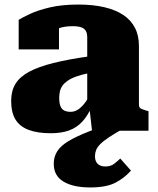

<svg xmlns="http://www.w3.org/2000/svg" viewBox="-20 -574 692 843"><path d="M216 145Q216 114 231.5 90Q247 66 280 46Q313 26 366 5Q419 -16 493 -43L525 -11Q485 11 459.5 28Q434 45 420.5 58.5Q407 72 402 85Q397 98 397 112Q397 134 409 145.5Q421 157 443 157Q466 157 482 144.5Q498 132 508 122L555 175Q526 208 486 228.5Q446 249 376 249Q302 249 259 223.5Q216 198 216 145ZM632 0H384L372 -106L363 -101V-412Q363 -425 358 -436Q353 -447 339.5 -453Q326 -459 299 -459Q261 -459 236 -449Q211 -439 203 -427Q192 -431 188.5 -438.5Q185 -446 190 -454.5Q195 -463 207 -468.5Q219 -474 239 -473V-357H62V-487Q78 -497 112 -513Q146 -529 199 -541.5Q252 -554 324 -554Q388 -554 437.5 -542.5Q487 -531 521 -508.5Q555 -486 572.5 -452Q590 -418 590 -372V-114Q590 -106 593.5 -101.5Q597 -97 604.5 -94.5Q612 -92 624 -88L632 -86ZM29 -131Q29 -175 48 -206Q67 -237 108 -259Q149 -281 215 -297.5Q281 -314 375 -327V-254Q340 -247 316 -238.5Q292 -230 277 -219.5Q262 -209 254 -197.5Q246 -186 243 -172.5Q240 -159 240 -145Q240 -121 245.5 -107.5Q251 -94 262.5 -88.5Q274 -83 290 -83Q305 -83 318.5 -90.5Q332 -98 346 -114Q360 -130 375 -157L385 -110Q365 -65 340.5 -39Q316 -13 282.5 -1Q249 11 203 11Q144 11 105 -4Q66 -19 47.5 -50Q29 -81 29 -131Z"/></svg>

Font: Roboto Serif Black
Style: Regular
Weight: 900
Designer: Greg Gazdowicz
Foundry: Commercial Type
Version: Version 1.008